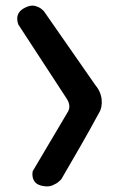

<svg xmlns="http://www.w3.org/2000/svg" viewBox="-20 -665 421 680"><path d="M128 -7Q112 -11 105 -19Q98 -27 96 -36.5Q94 -46 95 -52.5Q96 -59 96 -59L221 -270Q233 -292 214 -319L45 -578Q45 -578 43 -584.5Q41 -591 41 -600.5Q41 -610 47 -620Q53 -630 69 -638Q89 -648 104 -644Q119 -640 127 -633Q135 -626 135 -626L316 -366Q337 -341 340 -313Q343 -285 330 -264Q297 -203 264.5 -146.5Q232 -90 197 -30Q197 -30 189 -22.5Q181 -15 166 -8.5Q151 -2 128 -7Z"/></svg>

Font: Sour Gummy Black Medium
Style: Regular
Weight: 500
Version: Version 1.000